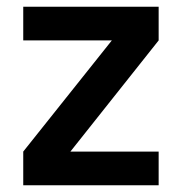

<svg xmlns="http://www.w3.org/2000/svg" viewBox="-20 -550 540 570"><path d="M49 0H451V-100H189L451 -430V-530H49V-430H312L49 -100Z"/></svg>

Font: Iosevka SS09
Style: Bold
Weight: 700
Monospace: yes
Designer: Belleve Invis
Foundry: Belleve Invis
Version: Version 5.2.1; ttfautohint (v1.8.3)